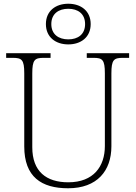

<svg xmlns="http://www.w3.org/2000/svg" viewBox="-20 -999 727 1029"><path d="M346 -761C413 -761 466 -799 466 -870C466 -941 413 -979 346 -979C279 -979 226 -941 226 -870C226 -799 279 -761 346 -761ZM346 -788C294 -788 255 -815 255 -870C255 -925 294 -952 346 -952C398 -952 436 -925 436 -870C436 -815 398 -788 346 -788ZM345 10C501 10 577 -84 577 -215V-605C577 -679 590 -689 639 -689H672V-714H445V-689H481C529 -689 542 -679 542 -606V-216C542 -108 482 -22 346 -22C228 -22 153 -80 153 -210V-605C153 -679 166 -689 215 -689H251V-714H13V-689H48C97 -689 110 -679 110 -606V-214C110 -51 202 10 345 10Z"/></svg>

Font: Noto Serif Georgian ExtraLight
Style: Regular
Weight: 200
Designer: Monotype Design Team, Akaki Razmadze
Foundry: Google LLC
Version: Version 2.003